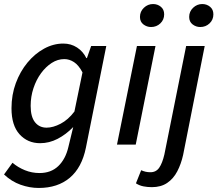

<svg xmlns="http://www.w3.org/2000/svg" viewBox="-20 -717 1078 952"><path d="M172 215Q127 215 82 199Q37 183 0 148L42 90Q69 113 103.5 127Q138 141 176 141Q233 141 269 106.5Q305 72 319 12L343 -87Q307 -50 265.5 -28.5Q224 -7 179 -7Q117 -7 77 -51Q37 -95 37 -180Q37 -247 58.5 -305Q80 -363 116.5 -407Q153 -451 199 -476Q245 -501 294 -501Q332 -501 362 -481.5Q392 -462 408 -429H411L432 -489H507L406 15Q386 114 326 164.5Q266 215 172 215ZM211 -84Q243 -84 280.5 -103.5Q318 -123 349 -164L389 -358Q370 -394 347 -409Q324 -424 299 -424Q266 -424 236.5 -405Q207 -386 183.5 -354Q160 -322 146 -280Q132 -238 132 -192Q132 -138 153.5 -111Q175 -84 211 -84Z M560 0 659 -489H751L653 0ZM729 -583Q708 -583 691 -596Q674 -609 674 -633Q674 -660 693.5 -678.5Q713 -697 739 -697Q761 -697 777.5 -683.5Q794 -670 794 -646Q794 -619 775 -601Q756 -583 729 -583Z M733 211Q711 211 691 207Q671 203 654 192L680 127Q691 132 702 134.5Q713 137 726 137Q754 137 769.5 114.5Q785 92 795 49L903 -489H995L888 51Q878 96 859 132.5Q840 169 809 190Q778 211 733 211ZM973 -583Q952 -583 935 -596Q918 -609 918 -633Q918 -660 937.5 -678.5Q957 -697 983 -697Q1005 -697 1021.5 -683.5Q1038 -670 1038 -646Q1038 -619 1019 -601Q1000 -583 973 -583Z"/></svg>

Font: Source Sans 3 Medium
Style: Italic
Weight: 500
Italic angle: -11°
Designer: Paul D. Hunt
Foundry: Adobe
Version: Version 3.052;hotconv 1.1.0;makeotfexe 2.6.0